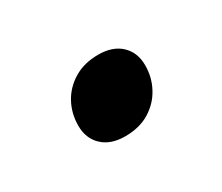

<svg xmlns="http://www.w3.org/2000/svg" viewBox="-43 -387 341 295"><g transform="rotate(-30 128.0 -239.0)"><path d="M142.5 -304.5Q168 -304.5 182.5 -290.8Q197 -277 197 -254.5Q197 -233 187.2 -215Q177.5 -197 159.5 -186Q141.5 -175 116 -175Q90.5 -175 76 -188.8Q61.5 -202.5 61.5 -225Q61.5 -246.5 71.2 -264.5Q81 -282.5 99.2 -293.5Q117.5 -304.5 142.5 -304.5Z"/></g></svg>

Font: Newsreader 12pt
Style: Italic
Weight: 400
Italic angle: -17°
Version: Version 1.003